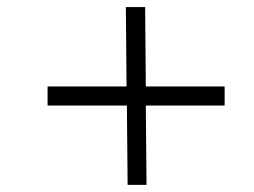

<svg xmlns="http://www.w3.org/2000/svg" viewBox="-20 -580 715 540"><path d="M335.9 -336.9 334 -560.1H388.2L390.1 -336.9H611.8V-283.2H390.1L392.1 -60.1H338.9L336.9 -283.2H113.8V-336.9Z"/></svg>

Font: Accordance
Style: Italic
Weight: 400
Italic angle: -11°
Version: Version 1.2 (build January 31, 2020) Miklal Software Solutio